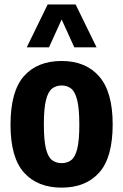

<svg xmlns="http://www.w3.org/2000/svg" viewBox="-20 -828 551 858"><path d="M255.5 10.5Q147.5 10.5 87.2 -56.8Q27 -124 27 -270.5Q27 -420 87 -487.8Q147 -555.5 255.5 -555.5Q363 -555.5 423.2 -486.5Q483.5 -417.5 483.5 -272Q483.5 -124.5 423.5 -57Q363.5 10.5 255.5 10.5ZM255.5 -99Q280.5 -99 298.2 -112.5Q316 -126 325.2 -163Q334.5 -200 334.5 -270Q334.5 -342 325 -380.2Q315.5 -418.5 297.8 -432.2Q280 -446 255.5 -446Q230.5 -446 212.8 -432.2Q195 -418.5 185.5 -381Q176 -343.5 176 -272.5Q176 -201.5 185.2 -164Q194.5 -126.5 212.2 -112.8Q230 -99 255.5 -99ZM99.5 -616.5 193 -808H318L411.5 -616.5H312L255.5 -741L199 -616.5Z"/></svg>

Font: Encode Sans Cnd
Style: Bold
Weight: 700
Width: 3
Designer: Multiple Designers
Foundry: Impallari Type
Version: Version 3.002; ttfautohint (v1.8.3) -l 8 -r 50 -G 200 -x 14 